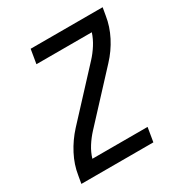

<svg xmlns="http://www.w3.org/2000/svg" viewBox="-171 -863 942 991"><g transform="rotate(-30 300.0 -367.5)"><path d="M29 0 37 -46Q46 -105 75.5 -161.5Q105 -218 148 -265L391 -527Q416 -554 436 -585.5Q456 -617 467 -651H137L151 -735H580L572 -689Q563 -630 534 -573.5Q505 -517 461 -470L218 -208Q193 -181 173 -149.5Q153 -118 143 -84H472L458 0Z"/></g></svg>

Font: Iosevka Curly Medium Extended
Style: Italic
Weight: 500
Width: 7
Italic angle: -9°
Monospace: yes
Designer: Belleve Invis
Foundry: Belleve Invis
Version: Version 11.1.0; ttfautohint (v1.8.3)